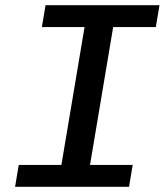

<svg xmlns="http://www.w3.org/2000/svg" viewBox="-20 -718 640 738"><path d="M38 0 52 -84H216L305 -614H141L155 -698H593L579 -614H415L326 -84H490L476 0Z"/></svg>

Font: IBM Plex Mono Medm
Style: Italic
Weight: 500
Italic angle: -9°
Monospace: yes
Designer: Mike Abbink, Paul van der Laan, Pieter van Rosmalen
Foundry: Bold Monday
Version: Version 2.3